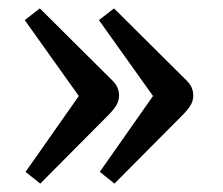

<svg xmlns="http://www.w3.org/2000/svg" viewBox="-20 -494 531 458"><path d="M76 -56 41 -84 168 -265 39 -446 75 -474 244 -306Q255 -296 259.5 -286.5Q264 -277 264 -266Q264 -256 259.5 -246.5Q255 -237 241 -222ZM253 -56 218 -84 345 -265 216 -446 252 -474 421 -306Q432 -296 436.5 -286.5Q441 -277 441 -266Q441 -256 436.5 -246.5Q432 -237 418 -222Z"/></svg>

Font: Literata 18pt
Style: Regular
Weight: 400
Designer: Latin by Veronika Burian and Jose Scaglione. Greek by Irene Vlachou. Cyrillic by Vera Evstafieva.
Foundry: TypeTogether
Version: Version 3.103;gftools[0.9.29]